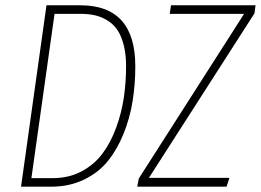

<svg xmlns="http://www.w3.org/2000/svg" viewBox="-20 -702 981 722"><path d="M282.2 -682.1Q488.8 -682.1 488.8 -453.1Q488.8 -384.3 478.5 -320.8Q468.3 -257.3 444.3 -198.2Q420.4 -139.2 385 -95.7Q349.6 -52.2 294.9 -26.1Q240.2 0 172.9 0H59.1L154.8 -682.1ZM496.1 0 502 -30.8 897.9 -649.9H618.2L623 -682.1H940.9L937 -651.9L540 -33.2H842.8L832 0ZM282.2 -649.9H185.1L98.1 -32.2H179.2Q238.8 -32.2 286.6 -57.6Q334.5 -83 365.2 -124.3Q396 -165.5 416.5 -221.2Q437 -276.9 445.6 -334.5Q454.1 -392.1 454.1 -453.1Q454.1 -499.5 444.6 -534.9Q435.1 -570.3 419.7 -591.8Q404.3 -613.3 381.3 -626.7Q358.4 -640.1 334.7 -645Q311 -649.9 282.2 -649.9Z"/></svg>

Font: Fira Sans Compressed UltraLight
Style: Italic
Weight: 200
Width: 3
Italic angle: -8°
Designer: Carrois Corporate & Edenspiekermann AG
Foundry: Carrois Corporate GbR & Edenspiekermann AG
Version: Version 4.203;PS 004.203;hotconv 1.0.88;makeotf.lib2.5.64775